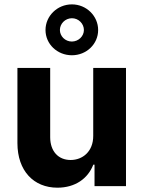

<svg xmlns="http://www.w3.org/2000/svg" viewBox="-20 -859 662 886"><path d="M410.2 -232.2C410.5 -159.1 360.4 -120.7 306.1 -120.7C248.9 -120.7 212 -160.9 211.6 -225.1V-545.5H60.4V-198.2C60.7 -70.7 135.3 7.1 245 7.1C327.1 7.1 386 -35.2 410.5 -99.1H416.2V0H561.4V-545.5H410.2ZM190 -720.5C190 -655.5 244.3 -604 311.8 -604C378.9 -604 432.9 -655.5 432.9 -720.5C432.9 -785.2 378.9 -838.8 311.8 -838.8C244.3 -838.8 190 -785.2 190 -720.5ZM256.4 -720.5C256.4 -749.3 280.2 -774.5 311.8 -774.9C343 -774.9 367.2 -749.3 367.2 -720.5C367.2 -692.5 343 -667.6 311.8 -667.3C280.2 -667.3 256.4 -692.5 256.4 -720.5Z"/></svg>

Font: Magic Ui Pro
Style: Bold
Weight: 700
Designer: Stefan Endress, Andreas Faust
Version: Version 1.000;FEAKit 1.0